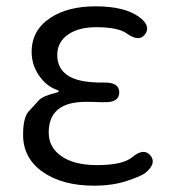

<svg xmlns="http://www.w3.org/2000/svg" viewBox="-20 -574 536 607"><path d="M277 13Q177 13 115 -30.5Q53 -74 53 -148Q53 -203 71 -222Q87 -239 103 -257Q116 -271 158 -281Q166 -283 166 -285.5Q166 -288 157 -291Q125 -303 102.5 -336.5Q80 -370 80 -410Q80 -479 140 -518Q195 -554 282 -554Q373 -554 419 -521Q458 -493 439 -466Q420 -440 381 -468Q354 -488 284 -488Q230 -488 197 -466Q161 -442 161 -400.5Q161 -359 192 -337Q226 -312 309 -313Q357 -314 357 -282Q357 -249 308 -251H299Q275 -252 251 -252Q134 -252 134 -155Q134 -108 174.5 -80Q215 -52 286 -52Q368 -52 398 -77Q435 -108 456 -82Q476 -57 439 -27Q426 -17 381 -2Q336 13 277 13Z"/></svg>

Font: Resource Han Rounded JP Normal
Style: Regular
Weight: 350
Designer: Cyano Hao (round all glyphs); Ryoko NISHIZUKA 西塚涼子 (kana, bopomofo & ideographs); Paul D. Hunt (Latin, Greek & Cyrillic)
Foundry: Cyano Hao
Version: 0.990